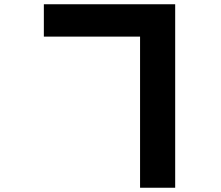

<svg xmlns="http://www.w3.org/2000/svg" viewBox="-20 -821 1040 902"><path d="M803 -801H186V-649H638V61H803V-801Z"/></svg>

Font: Glow Sans SC Normal Heavy
Style: Regular
Weight: 900
Designer: Ryoko NISHIZUKA (kana, bopomofo & ideographs); Paul D. Hunt (Latin, Greek & Cyrillic); Sandoll Communications, Soo-young
Version: Version 0.93